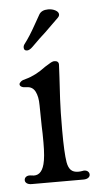

<svg xmlns="http://www.w3.org/2000/svg" viewBox="-45 -574 315 604"><g transform="rotate(-5 112.5 -272.5)"><path d="M10 -15Q10 -22 16 -26Q22 -30 33 -28Q63 -22 73 -60Q79 -82 79 -128Q79 -161 78 -179L77 -246Q77 -273 68.5 -289.5Q60 -306 41 -306Q31 -306 25.5 -309Q20 -312 20 -317Q20 -321 25.5 -325.5Q31 -330 41 -332Q72 -340 105 -365Q109 -367 119 -373.5Q129 -380 135 -380Q149 -380 149 -368L147 -328L143 -259Q141 -222 141 -161Q141 -90 146 -60Q149 -43 157 -35Q165 -27 180 -27Q187 -27 192 -28L198 -29Q206 -29 210.5 -25Q215 -21 215 -15Q215 -9 209.5 -5Q204 -1 194 -1H111H31Q21 -1 15.5 -5Q10 -9 10 -15ZM43 -431Q43 -437 47 -442Q64 -464 84 -500L101 -530Q109 -544 130 -544Q143 -544 153 -538.5Q163 -533 163 -525Q163 -520 158 -515L114 -472Q99 -459 71 -431Q61 -421 53 -421Q43 -421 43 -431Z"/></g></svg>

Font: Hina Mincho
Style: Regular
Weight: 400
Designer: satsuyako
Foundry: satsuyako
Version: Version 1.100